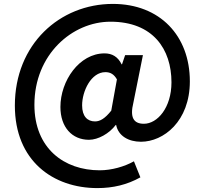

<svg xmlns="http://www.w3.org/2000/svg" viewBox="-20 -772 1047 982"><path d="M478 190C558 190 630 173 698 135L665 53C617 80 551 99 490 99C308 99 156 -13 156 -236C156 -494 350 -661 545 -661C763 -661 857 -520 857 -351C857 -221 785 -139 716 -139C662 -139 644 -173 662 -246L711 -490H620L604 -443H602C583 -482 553 -499 515 -499C385 -499 289 -358 289 -225C289 -121 349 -57 435 -57C482 -57 539 -89 572 -133H574C585 -77 637 -47 701 -47C816 -47 951 -151 951 -356C951 -589 798 -752 557 -752C286 -752 56 -546 56 -232C56 51 252 190 478 190ZM466 -151C427 -151 400 -177 400 -233C400 -306 446 -403 519 -403C545 -403 563 -392 578 -366L549 -206C517 -166 492 -151 466 -151Z"/></svg>

Font: Source Han Sans CN
Style: Bold
Weight: 700
Designer: Ryoko NISHIZUKA 西塚涼子 (kana, bopomofo & ideographs); Paul D. Hunt (Latin, Greek & Cyrillic); Sandoll Communications 산돌커뮤니
Foundry: Adobe
Version: Version 2.001;hotconv 1.0.107;makeotfexe 2.5.65593